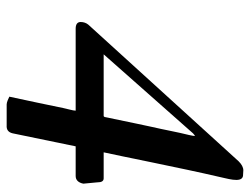

<svg xmlns="http://www.w3.org/2000/svg" viewBox="-107 -610 750 576"><g transform="rotate(90 268.0 -322.0)"><path d="M491 -677C482 -677 473 -672 464 -663L54 -212C49 -206 46 -198 46 -189C46 -179 53 -174 66 -174H312C312 -166 306 -147 304 -136C294 -87 281 -26 270 25C276 28 287 33 293 33H356C369 34 377 28 380 15L419 -174H508C520 -174 528 -182 531 -197L527 -239V-240C527 -252 523 -258 515 -258H437C446 -297 485 -495 510 -602C514 -624 531 -672 508 -676ZM143 -258 380 -526C383 -529 386 -531 388 -532C388 -529 387 -523 385 -514C377 -483 368 -433 361 -404C353 -368 352 -361 331 -261C330 -259 329 -258 328 -258Z"/></g></svg>

Font: fbb
Style: Bold Italic
Weight: 700
Italic angle: -12°
Designer: David J. Perry, Michael Sharpe
Version: Version 0.991